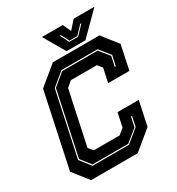

<svg xmlns="http://www.w3.org/2000/svg" viewBox="-200 -983 1022 1109"><g transform="rotate(-30 311.0 -429.0)"><path d="M81 0 0 -103 105 -597 230 -700H540.5L622 -597L588 -436H446.5L466 -528L442 -558.5H269L232 -528L156 -172L180 -141.5H353L390 -172L409.5 -264H551L517 -103L391.5 0ZM129.5 -67.5H372.5L457 -137L471 -203H464L450.5 -139L371.5 -74.5H133.5L81.5 -140.5L171.5 -563.5L251.5 -629H488L540.5 -563.5L526.5 -499H533.5L548 -565.5L492 -636H250.5L165 -565.5L74 -138.5ZM330.5 -716 248.5 -858H387L412 -804L460 -858H598.5L456.5 -716ZM371 -755H430.5L485.5 -813H477.5L428 -760.5H375.5L348.5 -813H341Z"/></g></svg>

Font: Tourney ExtraBold
Style: Italic
Weight: 800
Italic angle: -12°
Version: Version 1.015